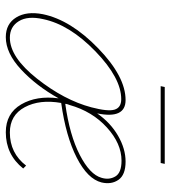

<svg xmlns="http://www.w3.org/2000/svg" viewBox="17 -602 588 662"><g transform="rotate(90 311.0 -271.0)"><path d="M545 -545 542 -531H277L280 -545ZM537 -410Q583 -410 600 -385.5Q617 -361 609 -327Q597 -279 523.5 -241.5Q450 -204 335 -188Q322 -114 349.5 -62.5Q377 -11 437 -11Q508 -11 551 -67L561 -57Q513 3 436 3Q371 3 340 -50Q309 -103 319 -179Q276 -102 219.5 -49.5Q163 3 108 3Q62 3 40 -33Q18 -69 29 -125Q49 -221 146.5 -315.5Q244 -410 325 -410Q391 -410 371 -312Q403 -358 448 -384Q493 -410 537 -410ZM593 -327Q601 -353 588.5 -374.5Q576 -396 534 -396Q475 -396 419.5 -345.5Q364 -295 342 -217Q341 -215 339.5 -210Q338 -205 338 -202Q446 -217 514 -252Q582 -287 593 -327ZM110 -11Q177 -11 251 -104.5Q325 -198 350 -292Q365 -349 358 -372Q351 -395 322 -395Q249 -395 157 -306Q65 -217 46 -126Q34 -73 53 -42Q72 -11 110 -11Z"/></g></svg>

Font: EauTestText Thin
Style: Italic
Weight: 250
Italic angle: -12°
Designer: Christian Thalmann (Catharsis Fonts)
Version: Version 0.001;PS 000.001;hotconv 1.0.88;makeotf.lib2.5.64775